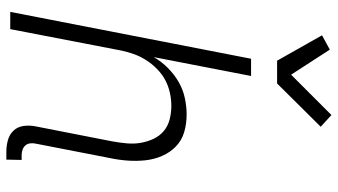

<svg xmlns="http://www.w3.org/2000/svg" viewBox="-244 -782 1039 590"><g transform="rotate(90 275.0 -487.5)"><path d="M447 12Q428 12 410.5 7Q393 2 381.5 -10.5Q370 -23 367.5 -41.5Q365 -60 369 -79L415 -314Q419 -336 421 -358Q423 -380 419.5 -400.5Q416 -421 407.5 -439.5Q399 -458 384 -471Q369 -484 348.5 -489.5Q328 -495 306 -495Q286 -495 265.5 -490.5Q245 -486 227 -476.5Q209 -467 193 -451.5Q177 -436 165.5 -418Q154 -400 147 -380.5Q140 -361 136 -342L70 0H17L161 -740H214L156 -441Q169 -464 189 -484Q209 -504 232.5 -517.5Q256 -531 282 -536.5Q308 -542 332 -542Q361 -542 386.5 -534.5Q412 -527 430.5 -509Q449 -491 459.5 -467Q470 -443 473 -416Q476 -389 474 -361Q472 -333 466 -305L422 -79Q420 -70 421 -61.5Q422 -53 427 -47Q432 -41 440 -38Q448 -35 457 -35H472L471 12ZM167 -820 89 -958 133 -982 210 -863 334 -987 370 -954 237 -820Z"/></g></svg>

Font: Lode Dark
Style: Italic
Weight: 400
Italic angle: -11°
Monospace: yes
Designer: Belleve Invis
Foundry: Belleve Invis
Version: Version 29.2.0; ttfautohint (v1.8.3)